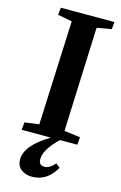

<svg xmlns="http://www.w3.org/2000/svg" viewBox="-141 -773 674 1070"><g transform="rotate(15 196.0 -238.0)"><path d="M204.1 0H36.1L40 -43.9L123 -55.2L148.9 -655.8L65.9 -671.9L70.8 -713.9H379.9L376 -671.9L292 -657.2L268.1 -56.2L360.8 -43.9L356.9 0H256.8Q178.2 75.2 178.2 130.9Q178.2 166 210.9 166Q241.7 166 271 130.9L294.9 149.9Q245.1 237.8 158.2 237.8Q119.6 237.8 94.7 217.8Q69.8 197.8 69.8 161.1Q69.8 80.1 204.1 0Z"/></g></svg>

Font: Literata SemiBold
Style: Italic
Weight: 650
Italic angle: -2.39999°
Designer: Latin by Veronika Burian and Jose Scaglione. Greek by Irene Vlachou. Cyrillic by Vera Evstafieva
Foundry: TypeTogether
Version: Version 3.021